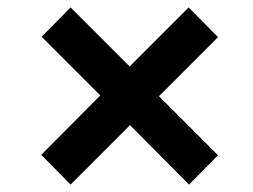

<svg xmlns="http://www.w3.org/2000/svg" viewBox="-20 -596 680 517"><path d="M330 -259 170 -99 91 -179 250 -339 92 -497 170 -576 329 -417 488 -576 567 -496 408 -337 567 -178 489 -99Z"/></svg>

Font: Open Sauce Sans ExBold Italic
Style: Regular
Weight: 800
Italic angle: -10°
Designer: Alfredo Marco Pradil
Foundry: Creative Sauce Fz LLC
Version: Version 1.477